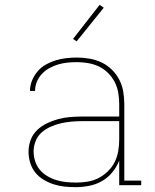

<svg xmlns="http://www.w3.org/2000/svg" viewBox="-20 -766 640 794"><path d="M292 8Q269 8 246 5.5Q223 3 201.5 -4Q180 -11 160 -23Q140 -35 126 -52.5Q112 -70 105 -92.5Q98 -115 98 -138Q98 -163 106.5 -186.5Q115 -210 133 -227.5Q151 -245 174 -256Q197 -267 221 -273.5Q245 -280 269.5 -282Q294 -284 319 -284H473V-336Q473 -359 469 -382.5Q465 -406 454.5 -426.5Q444 -447 427 -464Q410 -481 389 -491Q368 -501 344.5 -505Q321 -509 298 -509Q278 -509 258.5 -507Q239 -505 220.5 -499.5Q202 -494 184.5 -484.5Q167 -475 153.5 -460.5Q140 -446 132.5 -428Q125 -410 125 -390H104Q104 -412 112.5 -433Q121 -454 135.5 -471Q150 -488 169.5 -499Q189 -510 210.5 -516.5Q232 -523 254 -525.5Q276 -528 298 -528Q324 -528 350 -523.5Q376 -519 399.5 -508Q423 -497 442 -478.5Q461 -460 473 -437Q485 -414 489.5 -388Q494 -362 494 -336V-19H564V0H473V-102Q463 -76 444.5 -53.5Q426 -31 401.5 -17Q377 -3 348.5 2.5Q320 8 292 8ZM295 -11Q319 -11 343 -15Q367 -19 388 -30Q409 -41 426.5 -58Q444 -75 454.5 -96.5Q465 -118 469 -141.5Q473 -165 473 -189V-265H319Q297 -265 275 -263Q253 -261 231.5 -256Q210 -251 189.5 -242Q169 -233 152.5 -218.5Q136 -204 127.5 -183Q119 -162 119 -140Q119 -119 125.5 -99Q132 -79 145 -63.5Q158 -48 176 -37.5Q194 -27 214 -21Q234 -15 254.5 -13Q275 -11 295 -11ZM297 -595 282 -605 392 -746 409 -734Z"/></svg>

Font: Iosevka HT Thin Extended
Style: Regular
Weight: 100
Width: 7
Monospace: yes
Designer: Belleve Invis
Foundry: Belleve Invis
Version: Version 32.3.0; ttfautohint (v1.8.4)